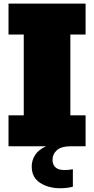

<svg xmlns="http://www.w3.org/2000/svg" viewBox="-20 -797 513 1046"><path d="M26.4 0V-168.5H109.4V-608.9H26.4V-777.3H446.3V-608.9H363.3V-168.5H446.3V0ZM308.1 228.5Q243.7 228.5 198.2 199Q152.8 169.4 152.8 110.4Q152.8 77.1 170.9 48.1Q189 19 230.5 0H363.3Q314 0 290 21.2Q266.1 42.5 266.1 73.7Q266.1 99.1 281.7 114.3Q297.4 129.4 331.5 129.4Q354.5 129.4 377 125V220.2Q357.4 225.1 340.8 226.8Q324.2 228.5 308.1 228.5Z"/></svg>

Font: Bevan
Style: Regular
Weight: 400
Designer: Vernon Adams
Foundry: Vernon Adams
Version: Version 2.100; ttfautohint (v1.8.3)